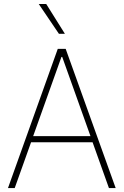

<svg xmlns="http://www.w3.org/2000/svg" viewBox="-20 -955 628 975"><path d="M20.5 0 273.4 -707H313.5L567.4 0H533.2L450.2 -232.4H137.7L54.7 0ZM439.5 -263.7 295.9 -666H292L148.4 -263.7ZM176.8 -934.6H214.8L309.6 -783.2H279.3Z"/></svg>

Font: Pretendard JP Thin
Style: Regular
Weight: 100
Designer: Base glyphs from Inter by Rasmus Andersson; Hangeul glyphs from Noto Sans CJK(Source Han Sans) by Jang Soo-young and Kan
Foundry: Kil Hyung-jin
Version: Version 1.309